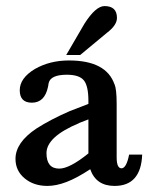

<svg xmlns="http://www.w3.org/2000/svg" viewBox="-20 -612 507 632"><path d="M244 -431H198L258 -534Q295 -592 324 -592Q365 -592 365 -553Q365 -529 332 -504ZM448 -103Q444 0 357 0Q296 0 277 -55Q233 -26 199 -13Q165 0 136 0Q91 0 61 -25Q31 -50 31 -89Q31 -143 100 -189Q147 -219 209 -246L271 -270V-280Q271 -329 256 -347.5Q241 -366 200 -366Q146 -366 140 -338Q140 -335 139 -331.5Q138 -328 138 -326Q127 -274 85 -274Q45 -274 45 -315Q45 -355 95 -385Q144 -413 207 -413Q330 -413 357 -334V-335Q364 -318 364 -270V-94Q364 -58 380 -58Q396 -58 405 -103ZM240 -207H241Q133 -162 133 -108Q133 -57 175 -57Q209 -57 271 -107V-219Z"/></svg>

Font: New Athena Unicode
Style: Bold
Weight: 700
Designer: J. Rusten 1997; rev. by R. Hancock 2001, 2002, rev. by D. Mastronarde 2002-2021
Foundry: Society for Classical Studies (formerly American Philological Association)
Version: Version 5.008